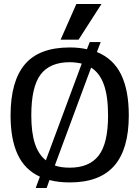

<svg xmlns="http://www.w3.org/2000/svg" viewBox="-20 -900 699 963"><path d="M363 -880H489L374 -701H284ZM180 -14Q105 -48 69 -124.5Q33 -201 33 -321Q33 -492 104.5 -577Q176 -662 330 -662Q377 -662 416 -653L430 -689H485L466 -639Q548 -606 587 -527Q626 -448 626 -321Q626 -152 553 -68.5Q480 15 330 15Q273 15 228 3L214 43H159ZM390 -581Q358 -588 330 -588Q230 -588 183.5 -526Q137 -464 137 -321Q137 -235 155 -180Q173 -125 210 -96ZM522 -321Q522 -417 501 -475.5Q480 -534 437 -561L255 -70Q285 -59 330 -59Q428 -59 475 -120Q522 -181 522 -321Z"/></svg>

Font: Pridi
Style: Regular
Weight: 400
Designer: Katatrad Team
Foundry: CadsonDemak
Version: Version 1.001